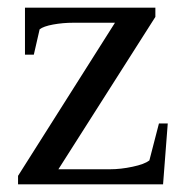

<svg xmlns="http://www.w3.org/2000/svg" viewBox="-20 -479 484 499"><path d="M26.9 0V-22L278.8 -419.9H170.9Q143.6 -419.9 118.2 -415.3Q92.8 -410.6 83 -402.8L67.9 -336.9H44.9V-459H383.8V-435.1L131.8 -39.1H266.1Q293.9 -39.1 324.7 -45.7Q355.5 -52.2 368.2 -62L393.1 -158.2H416L403.8 0Z"/></svg>

Font: Times New Roman
Style: Regular
Weight: 400
Designer: Steve Matteson
Foundry: Ascender Corporation
Version: Version 2.00.3